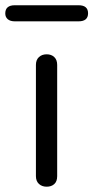

<svg xmlns="http://www.w3.org/2000/svg" viewBox="-61 -703 354 728"><path d="M75.2 -35.2V-457Q75.2 -476.1 86.7 -486.6Q98.1 -497.1 116 -497.1Q133.8 -497.1 144.8 -486.6Q155.8 -476.1 155.8 -457V-35.2Q155.8 -15.1 144.8 -5.1Q133.8 4.9 116 4.9Q98.1 4.9 86.7 -5.6Q75.2 -16.1 75.2 -35.2ZM236.8 -683.1Q272.9 -683.1 272.9 -652.6Q272.9 -622.1 236.8 -622.1H-4.9Q-22 -622.1 -31.5 -630.1Q-41 -638.2 -41 -651.9Q-41 -683.1 -4.9 -683.1Z"/></svg>

Font: Nunito-Regular
Style: Regular
Weight: 400
Designer: Vernon Adams
Foundry: newtypography
Version: Version 3.000